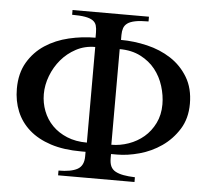

<svg xmlns="http://www.w3.org/2000/svg" viewBox="-49 -714 825 766"><g transform="rotate(5 363.5 -331.0)"><path d="M414 -560Q466 -560 519 -547.5Q572 -535 614.5 -507.5Q657 -480 683.5 -436Q710 -392 710 -330Q710 -271 683 -228Q656 -185 615.5 -157Q575 -129 527.5 -116Q480 -103 439 -103H414V-86Q414 -66 420 -53.5Q426 -41 439 -34Q452 -27 471 -23.5Q490 -20 517 -19V0H211V-19Q261 -19 286.5 -33Q312 -47 312 -85V-103H295Q224 -103 172 -120Q120 -137 85.5 -167.5Q51 -198 34 -239.5Q17 -281 17 -330Q17 -392 43 -436Q69 -480 111 -507.5Q153 -535 206 -547.5Q259 -560 312 -560V-580Q312 -597 308.5 -609Q305 -621 294 -628.5Q283 -636 263 -639.5Q243 -643 211 -643V-662H517V-643Q484 -643 464 -639Q444 -635 433 -627Q422 -619 418 -607Q414 -595 414 -580ZM412 -140Q447 -140 481 -152Q515 -164 541.5 -186.5Q568 -209 584.5 -242.5Q601 -276 601 -318Q601 -354 589.5 -391Q578 -428 555 -457Q532 -486 496 -504.5Q460 -523 412 -523ZM314 -523Q272 -523 237.5 -504.5Q203 -486 178.5 -457Q154 -428 140 -391.5Q126 -355 126 -318Q126 -283 138.5 -250.5Q151 -218 175 -193.5Q199 -169 234 -154.5Q269 -140 314 -140Z"/></g></svg>

Font: STIXGeneralUnicodeRegular
Style: Regular
Weight: 400
Designer: MicroPress Inc., with final additions and corrections provided by Coen Hoffman, Elsevier (retired)
Version: Version 1.1.0